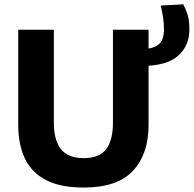

<svg xmlns="http://www.w3.org/2000/svg" viewBox="-20 -850 892 884"><path d="M365.5 13.5Q256.5 13.5 190.2 -21.8Q124 -57 94 -121.5Q64 -186 64 -274V-713H228V-283Q228 -206 260.2 -164Q292.5 -122 365 -122Q439 -122 469.5 -164Q500 -206 500 -283.5V-713H664V-273.5Q664 -141.5 592.5 -64Q521 13.5 365.5 13.5ZM634 -546.5 615.5 -623Q666 -623 691.8 -634.2Q717.5 -645.5 726.2 -666Q735 -686.5 735 -714.5Q735 -744.5 730.5 -771.8Q726 -799 720 -824.5L824 -830Q834.5 -810 843.2 -784Q852 -758 852 -714.5Q852 -639 799.5 -592.8Q747 -546.5 634 -546.5Z"/></svg>

Font: Commissioner
Style: Bold
Weight: 700
Designer: Kostas Bartsokas
Foundry: Kostas Bartsokas
Version: Version 1.000; ttfautohint (v1.8.3)